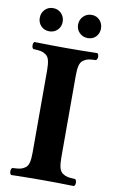

<svg xmlns="http://www.w3.org/2000/svg" viewBox="-92 -872 551 923"><g transform="rotate(10 183.5 -410.5)"><path d="M113.8 -522.9Q113.8 -552.7 109.4 -571.3Q105 -589.8 92.5 -598.4Q80.1 -606.9 68.1 -609.4Q56.2 -611.8 30.8 -612.8Q23.9 -617.7 23.9 -630.4Q23.9 -643.1 30.8 -647Q110.8 -645 185.1 -645Q256.8 -645 336.9 -647Q343.8 -643.1 344 -630.6Q344.2 -618.2 336.9 -612.8Q312 -611.8 300 -609.4Q288.1 -606.9 275.6 -598.4Q263.2 -589.8 258.5 -571.5Q253.9 -553.2 253.9 -522.9V-122.1Q253.9 -92.3 258.5 -73.7Q263.2 -55.2 275.6 -46.6Q288.1 -38.1 300 -35.6Q312 -33.2 336.9 -32.2Q343.8 -27.3 344 -15.1Q344.2 -2.9 336.9 2Q256.8 0 185.1 0Q110.8 0 30.8 2Q23.9 -2.9 23.9 -15.4Q23.9 -27.8 30.8 -32.2Q55.7 -33.2 67.9 -35.6Q80.1 -38.1 92.5 -46.6Q105 -55.2 109.4 -73.5Q113.8 -91.8 113.8 -122.1ZM51 -726.1Q35.2 -742.2 35.2 -766.1Q35.2 -790 51 -806.6Q66.9 -823.2 91.1 -823.2Q115.2 -823.2 131.1 -806.6Q147 -790 147 -766.1Q147 -742.2 131.1 -726.1Q115.2 -710 91.1 -710Q66.9 -710 51 -726.1ZM238.5 -726.1Q222.2 -742.2 222.2 -766.1Q222.2 -790 238.5 -806.6Q254.9 -823.2 279.1 -823.2Q303.2 -823.2 318.6 -806.6Q334 -790 334 -766.1Q334 -742.2 318.6 -726.1Q303.2 -710 279.1 -710Q254.9 -710 238.5 -726.1Z"/></g></svg>

Font: Linux Libertine
Style: Bold
Weight: 700
Designer: Philipp H. Poll
Foundry: Philipp H. Poll
Version: Version 5.0.3